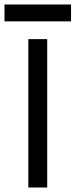

<svg xmlns="http://www.w3.org/2000/svg" viewBox="-51 -834 336 854"><path d="M75 0V-660H159V0ZM-31 -739V-814H265V-739Z"/></svg>

Font: Lil Grotesk Medium
Style: Regular
Weight: 500
Designer: Bastien Sozeau
Foundry: NBR — Bastien Sozeau
Version: Version 3.003; ttfautohint (v1.8.4.7-5d5b);gftools[0.9.33]